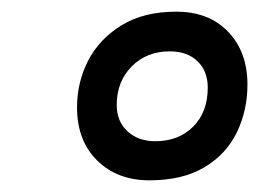

<svg xmlns="http://www.w3.org/2000/svg" viewBox="-20 -790 444 329"><path d="M236 -481Q181 -481 146.5 -515Q112 -549 112 -606Q112 -649 131 -686Q150 -723 188 -746.5Q226 -770 282 -770Q338 -770 371 -735.5Q404 -701 404 -645Q404 -601 386 -563.5Q368 -526 330.5 -503.5Q293 -481 236 -481ZM246 -548Q286 -548 311 -573Q336 -598 336 -640Q336 -668 318.5 -685Q301 -702 271 -702Q231 -702 205.5 -676Q180 -650 180 -610Q180 -582 198.5 -565Q217 -548 246 -548Z"/></svg>

Font: Exo Thin
Style: Bold Italic
Weight: 700
Italic angle: -9°
Version: Version 2.000